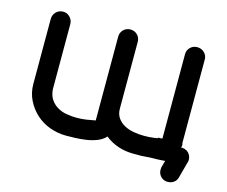

<svg xmlns="http://www.w3.org/2000/svg" viewBox="-93 -681 1053 892"><g transform="rotate(15 434.0 -235.0)"><path d="M802 -104Q802 -94 800 -85H807Q810 -85 814 -84Q830 -80 839.5 -67.5Q849 -55 849 -38Q849 -35 848.5 -32.5Q848 -30 847 -27L826 51Q822 67 809.5 76Q797 85 782 85H775Q772 85 769 84Q753 80 743.5 67.5Q734 55 734 39Q734 35 734.5 32.5Q735 30 735 27L744 -6Q739 -5 734 -5Q710 -3 675 -3Q653 -1 632 0H592Q554 0 519.5 -11.5Q485 -23 456 -46Q441 -29 417 -19.5Q393 -10 367 -6Q341 -2 315 -1Q289 0 269 0Q228 0 190 -14Q152 -28 123.5 -54Q95 -80 77.5 -115.5Q60 -151 60 -193V-505Q60 -525 73.5 -539Q87 -553 108 -553Q127 -553 140.5 -539Q154 -525 154 -505V-193Q156 -164 168.5 -145Q181 -126 200.5 -114Q220 -102 244.5 -97.5Q269 -93 295 -93Q319 -93 341.5 -96.5Q364 -100 384 -104V-507Q384 -527 397.5 -540.5Q411 -554 431 -554Q451 -554 464.5 -540.5Q478 -527 478 -507V-187Q478 -160 490.5 -142Q503 -124 523 -113Q543 -102 568 -97.5Q593 -93 619 -93Q643 -93 666 -96Q676 -98 684 -99L685 -102H695Q699 -103 704 -103H705V-509Q705 -528 718.5 -541.5Q732 -555 752 -555Q772 -555 786 -541.5Q800 -528 800 -509V-105V-104Z"/></g></svg>

Font: VDS
Style: Regular
Weight: 400
Designer: artmaker
Foundry: artmaker
Version: Version 1.000 2009 initial release